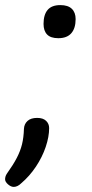

<svg xmlns="http://www.w3.org/2000/svg" viewBox="-28 -552 361 754"><path d="M201 -402Q171 -402 157 -416.5Q143 -431 143 -458Q143 -494 159 -513Q175 -532 209 -532Q239 -532 254 -517.5Q269 -503 269 -477Q269 -441 252 -421.5Q235 -402 201 -402ZM26 182Q15 182 3.5 172Q-8 162 -8 152Q-8 147 -6.5 141.5Q-5 136 -1 130Q24 95 38 68Q52 41 58.5 14.5Q65 -12 66 -46Q67 -65 80 -77Q93 -89 118 -89Q141 -89 153 -77.5Q165 -66 165 -49Q165 -15 151.5 25Q138 65 113 102.5Q88 140 55 168Q48 175 40.5 178.5Q33 182 26 182Z"/></svg>

Font: Playwrite IS
Style: Regular
Weight: 400
Designer: Veronika Burian, José Scaglione
Foundry: TypeTogether
Version: Version 1.002